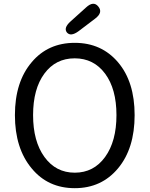

<svg xmlns="http://www.w3.org/2000/svg" viewBox="-20 -971 782 1004"><path d="M146 -90Q58 -195 58 -369Q58 -543 146 -646Q231 -747 371 -747Q511 -747 597.5 -645Q684 -543 684 -369Q684 -195 597.5 -91Q511 13 371 13Q231 13 146 -90ZM212.5 -150Q272 -68 371 -68Q470 -68 529.5 -150Q589 -232 589 -369Q589 -506 529.5 -586Q470 -666 370.5 -666Q271 -666 212 -586Q153 -506 153 -369Q153 -232 212.5 -150ZM391 -808Q350 -778 330 -801Q311 -825 349 -859L430 -932Q469 -968 494 -937Q520 -906 478 -874Z"/></svg>

Font: Resource Han Rounded HK
Style: Regular
Weight: 400
Designer: Cyano Hao (round all glyphs); Ryoko NISHIZUKA  (kana, bopomofo & ideographs); Paul D. Hunt (Latin, Greek & Cyrillic); Sa
Foundry: Cyano Hao
Version: 0.990